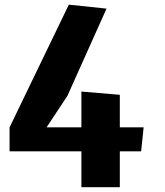

<svg xmlns="http://www.w3.org/2000/svg" viewBox="-20 -782 690 802"><path d="M569.5 -150H480.5V0H320V-150H20V-250L267.5 -762.5L425 -746L261.5 -381.5L174.5 -250H320V-399.5L480.5 -386V-250H580Z"/></svg>

Font: B612
Style: Bold
Weight: 700
Designer: Nicolas Chauveau, Thomas Paillot, Jonathan Favre-Lamarine, Jean-Luc Vinot
Foundry: AIRBUS
Version: Version 1.008